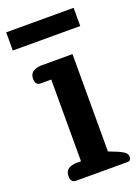

<svg xmlns="http://www.w3.org/2000/svg" viewBox="-134 -726 571 784"><g transform="rotate(-20 151.0 -333.5)"><path d="M-4 -667H289V-588H-4ZM34 -28Q34 -68 87 -68H103V-423H57Q34 -423 34 -451Q34 -471 48 -481Q62 -491 87 -491H220V-68L260 -52Q280 -43 288 -35.5Q296 -28 296 -17Q296 0 281 0H57Q34 0 34 -28Z"/></g></svg>

Font: MaitreeSemiBold
Style: Regular
Weight: 600
Designer: CadsonDemak Team
Foundry: CadsonDemak
Version: Version 1.000